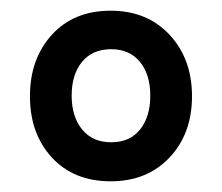

<svg xmlns="http://www.w3.org/2000/svg" viewBox="-20 -750 416 359"><path d="M187 -411Q118 -411 77 -455.5Q36 -500 36 -570Q36 -640 77 -685Q118 -730 187 -730Q255 -730 297 -685Q339 -640 339 -570Q339 -500 297 -455.5Q255 -411 187 -411ZM188 -484Q223 -484 242 -508Q261 -532 261 -571Q261 -611 241.5 -634.5Q222 -658 188 -658Q153 -658 133.5 -634.5Q114 -611 114 -571Q114 -532 133.5 -508Q153 -484 188 -484Z"/></svg>

Font: Noto Serif Lao SemiCondensed Black
Style: Regular
Weight: 900
Width: 4
Designer: Monotype Design Team
Foundry: Monotype Imaging Inc.
Version: Version 2.003; ttfautohint (v1.8.4.7-5d5b)